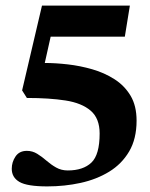

<svg xmlns="http://www.w3.org/2000/svg" viewBox="-20 -650 535 686"><path d="M149 16Q77 16 49.5 0Q22 -16 22 -47Q22 -71 35.5 -91Q49 -111 76 -111Q96 -111 113 -100.5Q130 -90 146 -76Q162 -62 180.5 -51.5Q199 -41 222 -41Q277 -41 306.5 -69Q336 -97 336 -173Q336 -227 304 -254.5Q272 -282 214 -291Q156 -300 76 -300L59 -327L130 -630H444L426 -519H161L140 -425Q178 -425 222 -420Q266 -415 309.5 -402.5Q353 -390 389 -367Q425 -344 446.5 -308Q468 -272 468 -219Q468 -154 441.5 -109Q415 -64 370 -36.5Q325 -9 268 3.5Q211 16 149 16Z"/></svg>

Font: STIX Two Text
Style: Bold
Weight: 700
Designer: Ross Mills, John Hudson & Paul Hanslow, Tiro Typeworks Ltd; with prior portions MicroPress Inc., and Coen Hoffman.
Foundry: Tiro Typeworks Ltd
Version: Version 2.13 b171